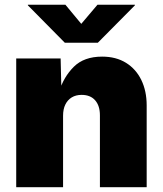

<svg xmlns="http://www.w3.org/2000/svg" viewBox="-20 -784 683 804"><path d="M244.1 -299.3V0H47.9V-539.1H233.9L237.3 -398.9H227.1Q246.6 -462.4 289.3 -504.6Q332 -546.9 407.7 -546.9Q465.8 -546.9 507.6 -521Q549.3 -495.1 571.8 -449Q594.2 -402.8 594.2 -342.8V0H398.4V-300.8Q398.4 -341.3 378.4 -364Q358.4 -386.7 321.8 -386.7Q297.9 -386.7 280.5 -376.2Q263.2 -365.7 253.7 -346.4Q244.1 -327.1 244.1 -299.3ZM253.9 -764.2 320.3 -684.1 388.2 -764.2H544.9V-761.7L389.6 -605H251.5L96.7 -761.7V-764.2Z"/></svg>

Font: Inter 18pt Black
Style: Regular
Weight: 900
Designer: Rasmus Andersson
Foundry: rsms
Version: Version 4.001;git-66647c0bb